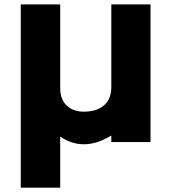

<svg xmlns="http://www.w3.org/2000/svg" viewBox="-20 -650 785 880"><path d="M669.9 -629.9V1H490.2V-27.8H487.8Q425.3 11.2 363.8 11.2Q308.1 11.2 257.8 -22.9H255.9V210H75.2V-629.9H255.9V-248Q255.9 -194.3 285.6 -166.3Q315.4 -138.2 363.8 -138.2Q423.8 -138.2 457 -167.5Q490.2 -196.8 490.2 -251V-629.9Z"/></svg>

Font: Sinkin Sans 800 Black
Style: Regular
Weight: 900
Designer: Keith Bates
Foundry: K-Type
Version: Sinkin Sans (version 1.0)  by Keith Bates   •   © 2014   www